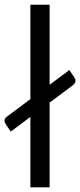

<svg xmlns="http://www.w3.org/2000/svg" viewBox="-49 -808 346 828"><path d="M276.4 -460Q276.4 -448.7 264.6 -439.9L165 -365.7V0H82V-303.7L-2.4 -240.7L-23.9 -271.5Q-29.3 -279.8 -29.3 -287.1Q-29.3 -298.8 -17.1 -306.6L82 -380.4V-787.6H165V-442.4L250 -505.9L271 -475.1Q276.4 -467.8 276.4 -460Z"/></svg>

Font: Lycee Sans
Style: Regular
Weight: 400
Designer: Justin Alvin
Foundry: Alkove Design
Version: Version 1.030